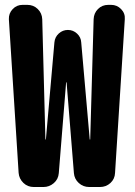

<svg xmlns="http://www.w3.org/2000/svg" viewBox="-20 -750 540 770"><path d="M425.8 -730.5Q449.2 -730.5 465.8 -713.4Q482.4 -696.3 480.5 -672.9L441.4 -56.6Q440.4 -32.2 422.9 -16.1Q405.3 0 380.9 0H337.9Q313.5 0 295.9 -16.1Q278.3 -32.2 276.4 -55.7L247.1 -418.9Q247.1 -419.9 246.1 -419.9Q245.1 -419.9 245.1 -418.9L215.8 -55.7Q213.9 -31.2 195.8 -15.6Q177.7 0 154.3 0H115.2Q90.8 0 73.7 -16.6Q56.6 -33.2 54.7 -56.6L15.6 -672.9Q14.6 -696.3 30.8 -713.4Q46.9 -730.5 70.3 -730.5H89.8Q114.3 -730.5 131.3 -713.9Q148.4 -697.3 149.4 -672.9L162.1 -191.4Q162.1 -190.4 163.1 -190.4Q164.1 -190.4 164.1 -191.4L198.2 -580.1Q200.2 -601.6 215.8 -615.7Q231.4 -629.9 252.4 -629.9Q273.4 -629.9 289.1 -615.2Q304.7 -600.6 305.7 -580.1L339.8 -191.4Q339.8 -190.4 340.8 -190.4Q341.8 -190.4 341.8 -191.4L355.5 -672.9Q356.4 -697.3 373 -713.9Q389.6 -730.5 414.1 -730.5Z"/></svg>

Font: Rounded Mgen+ 2m bold
Style: Bold
Weight: 700
Designer: [Source Han Sans]
Ryoko NISHIZUKA  (kana & ideographs); Paul D. Hunt (Latin, Greek & Cyrillic); Wenlong ZHANG  (bopomofo
Version: Version 1.059.20150602